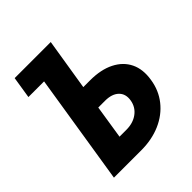

<svg xmlns="http://www.w3.org/2000/svg" viewBox="-199 -864 997 997"><g transform="rotate(-45 300.0 -365.0)"><path d="M66 0 163 -610H48L67 -730H332L286 -445H336Q415 -445 469.5 -417.5Q524 -390 548 -340.5Q572 -291 561 -223Q551 -156 511 -105.5Q471 -55 408 -27.5Q345 0 266 0ZM237 -130H287Q337 -130 370.5 -155Q404 -180 411 -222Q418 -265 392 -290Q366 -315 316 -315H266Z"/></g></svg>

Font: JetBrains Mono ExtraBold
Style: Italic
Weight: 800
Italic angle: -9°
Monospace: yes
Designer: Philipp Nurullin, Konstantin Bulenkov
Foundry: JetBrains
Version: Version 2.305; ttfautohint (v1.8.4.7-5d5b)